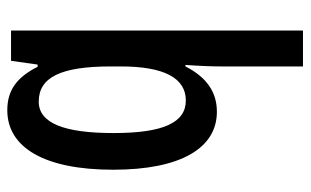

<svg xmlns="http://www.w3.org/2000/svg" viewBox="-178 -412 830 513"><g transform="rotate(-90 236.5 -155.0)"><path d="M316 21V240H412V-540H331L321 -469H315C286 -527 250 -550 199 -550C100 -550 40 -452 40 -267C40 -88 97 10 195 10C247 10 287 -17 316 -74H320C317 -32 316 -1 316 21ZM225 -73C166 -73 138 -133 138 -266C138 -397 164 -466 222 -466C287 -466 316 -407 316 -273V-247C316 -131 285 -73 225 -73Z"/></g></svg>

Font: Noto Sans Khmer ExtraCondensed Medium
Style: Regular
Weight: 500
Width: 2
Designer: Danh Hong and the Monotype Design Team
Foundry: Monotype Imaging Inc.
Version: Version 2.004